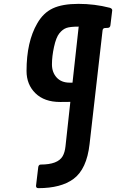

<svg xmlns="http://www.w3.org/2000/svg" viewBox="-20 -809 611 989"><path d="M317.4 -55.7 342.3 -284.2Q327.1 -283.7 290 -283.7Q208.5 -283.7 162.6 -328.6Q116.7 -373.5 116.7 -443.4Q116.7 -593.8 171.9 -688.5Q202.6 -742.7 252 -765.9Q301.3 -789.1 384.3 -789.1Q467.3 -789.1 545.4 -769Q558.1 -765.1 558.1 -755.9L548.8 -679.2Q547.4 -666.5 536.1 -665.5L520.5 -664.6Q509.8 -664.1 508.3 -652.3L441.4 -66.9Q426.8 62.5 358.4 112.8Q293.9 160.2 177.7 160.2Q165.5 160.2 165.5 148.4L177.2 50.3Q180.2 38.6 189.9 38.6Q277.8 38.6 302.7 -4.4Q314 -23.9 317.4 -55.7ZM338.4 -383.3H353.5L385.3 -671.9Q341.3 -671.9 322 -665Q302.7 -658.2 285.9 -637.5Q269 -616.7 258.3 -567.6Q247.6 -518.6 247.6 -477.5Q247.6 -436.5 271.7 -409.9Q295.9 -383.3 338.4 -383.3Z"/></svg>

Font: Contrail One
Style: Regular
Weight: 400
Designer: Riccardo De Franceschi
Foundry: Sorkin Type Co.
Version: Version 1.003